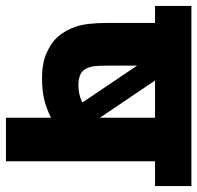

<svg xmlns="http://www.w3.org/2000/svg" viewBox="-29 -633 662 644"><g transform="rotate(90 302.0 -311.0)"><path d="M604 -622V-500H521V0H375V-151Q345 -136 314.5 -128.5Q284 -121 243 -121Q191 -121 157 -136.5Q123 -152 103 -174Q81 -200 69 -235.5Q57 -271 57 -340V-500H0V-622ZM375 -500H250L375 -315ZM217 -259Q232 -243 266 -243Q297 -243 324 -256L200 -440V-343Q200 -305 203.5 -288Q207 -271 217 -259Z"/></g></svg>

Font: Noto Sans Devanagari UI SemiCondensed ExtraBold
Style: Regular
Weight: 800
Width: 4
Designer: Jelle Bosma - Monotype Design Team
Foundry: Monotype Imaging Inc.
Version: Version 2.004; ttfautohint (v1.8.4.7-5d5b)